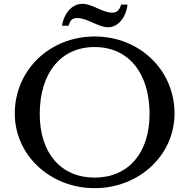

<svg xmlns="http://www.w3.org/2000/svg" viewBox="-20 -970 986 1000"><path d="M473 -780C239 -780 57 -605 57 -379C57 -162 241 10 473 10C705 10 889 -162 889 -379C889 -605 707 -780 473 -780ZM473 -45C297 -45 187 -173 187 -376C187 -590 297 -725 473 -725C649 -725 759 -590 759 -376C759 -173 648 -45 473 -45ZM303 -836H337C346 -866 357 -876 382 -876C436 -876 491 -828 544 -828C594 -828 637 -879 644 -946H611C601 -915 589 -904 564 -904C513 -904 462 -950 409 -950C357 -950 314 -904 303 -836Z"/></svg>

Font: Libre Baskerville
Style: Regular
Weight: 400
Designer: Pablo Impallari, Rodrigo Fuenzalida
Foundry: Pablo Impallari, Rodrigo Fuenzalida
Version: Version 1.051;Glyphs 3.2.3 (3260)